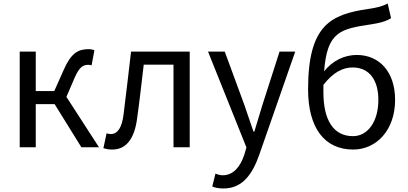

<svg xmlns="http://www.w3.org/2000/svg" viewBox="-20 -836 2317 1090"><path d="M357 -286 403 -393C431 -458 453 -468 482 -468C490 -468 494 -467 500 -465L516 -551C508 -554 496 -557 484 -557C425 -557 384 -536 342 -440L288 -319H183V-543H92V0H183V-245H290L442 0H542Z M617 13C696 13 744 -47 759 -168C773 -268 784 -369 796 -469H965V0H1057V-543H724C710 -425 697 -308 682 -191C673 -110 647 -75 609 -75C599 -75 592 -77 585 -79L567 5C583 10 597 13 617 13Z M1249 234C1357 234 1413 152 1451 45L1656 -543H1567L1470 -241C1455 -193 1439 -138 1424 -89H1419C1402 -138 1383 -194 1367 -241L1256 -543H1161L1379 1L1367 42C1345 109 1306 159 1244 159C1230 159 1214 154 1203 150L1185 223C1202 230 1223 234 1249 234Z M1984 -63C1873 -63 1816 -154 1816 -312C1816 -327 1816 -340 1816 -354C1873 -428 1929 -453 1982 -453C2077 -453 2128 -381 2128 -269C2128 -146 2068 -63 1984 -63ZM2181 -816C2148 -800 2130 -794 2069 -785C1861 -754 1729 -697 1729 -329C1729 -110 1822 13 1985 13C2116 13 2223 -96 2223 -269C2223 -428 2134 -524 2005 -524C1936 -524 1868 -492 1820 -431C1837 -657 1913 -672 2088 -698C2133 -705 2171 -714 2200 -733Z"/></svg>

Font: Source Han Sans CN Regular
Style: Regular
Weight: 400
Designer: Ryoko NISHIZUKA (kana & ideographs); Paul D. Hunt (Latin, Greek & Cyrillic); Wenlong ZHANG (bopomofo); Sandoll Communica
Foundry: Adobe Systems Incorporated
Version: Version 1.004;PS 1.004;hotconv 1.0.82;makeotf.lib2.5.63406